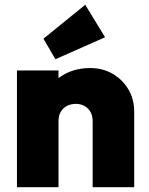

<svg xmlns="http://www.w3.org/2000/svg" viewBox="-20 -784 623 804"><path d="M368 0V-276Q368 -310 348 -329.5Q328 -349 297 -349Q276 -349 259.5 -340Q243 -331 234 -315Q225 -299 225 -276L157 -308Q157 -367 183 -409.5Q209 -452 254.5 -475.5Q300 -499 358 -499Q411 -499 452.5 -474.5Q494 -450 518 -409Q542 -368 542 -316V0ZM51 0V-489H225V0ZM212 -536 162 -622 337 -764 420 -628Z"/></svg>

Font: Outfit ExtraBold
Style: Regular
Weight: 800
Designer: Rodrigo Fuenzalida
Foundry: fragTYPE
Version: Version 1.100;gftools[0.9.27]